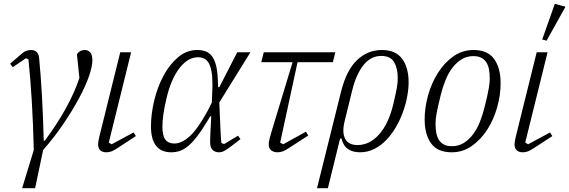

<svg xmlns="http://www.w3.org/2000/svg" viewBox="-20 -786 2983 1006"><path d="M157 0Q154 -134 146.5 -257.5Q139 -381 129 -475L116 -481L47 -434L33 -452L85 -497Q102 -513 115 -518.5Q128 -524 142 -524Q181 -524 185 -482Q189 -440 193 -388.5Q197 -337 200 -280.5Q203 -224 205.5 -165Q208 -106 209 -49H215Q281 -138 327 -222Q373 -306 396 -378L383 -502Q398 -524 424 -524Q442 -524 453 -511Q464 -498 464 -469Q464 -438 446 -386Q428 -334 394 -271Q360 -208 312.5 -137.5Q265 -67 206 0L164 200H96Z M692 -73 600 -13Q578 2 564.5 7Q551 12 537 12Q518 12 506 2Q494 -8 494 -30Q494 -44 501 -72L610 -512H667L550 -39L565 -30L680 -92Z M1129 -249 1136 -89Q1137 -77 1137.5 -64Q1138 -51 1140 -37L1154 -31L1227 -75L1240 -57L1189 -18Q1166 -1 1153.5 5.5Q1141 12 1127 12Q1107 12 1094 -0.5Q1081 -13 1081 -40Q1081 -68 1084 -121L1087 -177H1082L1068 -154Q1038 -104 1013 -71.5Q988 -39 965.5 -20.5Q943 -2 921.5 5Q900 12 878 12Q824 12 797.5 -22.5Q771 -57 771 -123Q771 -188 788 -259Q805 -330 836.5 -389Q868 -448 913 -486Q958 -524 1013 -524Q1038 -524 1057 -517Q1076 -510 1089.5 -493Q1103 -476 1111 -447Q1119 -418 1121 -374L1123 -329H1129L1223 -512H1292ZM894 -34Q932 -34 974.5 -72.5Q1017 -111 1070 -209L1090 -249L1092 -302Q1093 -313 1093 -325Q1093 -337 1093 -349Q1093 -389 1087.5 -415.5Q1082 -442 1072.5 -457.5Q1063 -473 1049 -479.5Q1035 -486 1018 -486Q965 -486 921.5 -430.5Q878 -375 854 -278Q842 -228 836.5 -190.5Q831 -153 831 -123Q831 -75 846.5 -54.5Q862 -34 894 -34Z M1362 -512H1737L1724 -460H1539L1448 -39L1464 -30L1583 -96L1595 -76L1498 -13Q1477 1 1463 6.5Q1449 12 1434 12Q1415 12 1401.5 2Q1388 -8 1388 -30Q1388 -42 1392 -57.5Q1396 -73 1405 -104L1513 -460H1349Z M1767 -306Q1795 -418 1850.5 -471Q1906 -524 1981 -524Q2053 -524 2087 -478Q2121 -432 2121 -354Q2121 -321 2113.5 -280.5Q2106 -240 2091.5 -199.5Q2077 -159 2055 -121Q2033 -83 2005 -53.5Q1977 -24 1942 -6Q1907 12 1866 12Q1829 12 1804 -4.5Q1779 -21 1769 -60H1762L1698 200H1641ZM1853 -26Q1917 -26 1966.5 -82Q2016 -138 2040 -237Q2047 -266 2051.5 -287.5Q2056 -309 2059 -325Q2062 -341 2063 -353.5Q2064 -366 2064 -378Q2064 -428 2045 -460.5Q2026 -493 1977 -493Q1923 -493 1884.5 -445Q1846 -397 1825 -311L1786 -152Q1771 -92 1788.5 -59Q1806 -26 1853 -26Z M2348 -20Q2382 -20 2409 -36.5Q2436 -53 2457.5 -81Q2479 -109 2494 -146.5Q2509 -184 2519 -225Q2528 -259 2533 -283Q2538 -307 2541 -323.5Q2544 -340 2545 -352Q2546 -364 2546 -375Q2546 -401 2542 -422.5Q2538 -444 2528 -459.5Q2518 -475 2501.5 -483.5Q2485 -492 2460 -492Q2426 -492 2399 -475.5Q2372 -459 2350.5 -431Q2329 -403 2314 -365.5Q2299 -328 2289 -287Q2280 -252 2275 -228.5Q2270 -205 2267 -188.5Q2264 -172 2263 -160Q2262 -148 2262 -137Q2262 -111 2266 -89.5Q2270 -68 2280 -52.5Q2290 -37 2306.5 -28.5Q2323 -20 2348 -20ZM2347 12Q2273 12 2239 -34.5Q2205 -81 2205 -161Q2205 -222 2223 -286.5Q2241 -351 2274.5 -404Q2308 -457 2355 -490.5Q2402 -524 2461 -524Q2535 -524 2569 -477Q2603 -430 2603 -350Q2603 -288 2585 -224Q2567 -160 2533.5 -107.5Q2500 -55 2452.5 -21.5Q2405 12 2347 12Z M2874 -73 2782 -13Q2760 2 2746.5 7Q2733 12 2719 12Q2700 12 2688 2Q2676 -8 2676 -30Q2676 -44 2683 -72L2792 -512H2849L2732 -39L2747 -30L2862 -92ZM2887 -766 2943 -751 2844 -573 2821 -579Z"/></svg>

Font: IBM Plex Serif Light
Style: Italic
Weight: 300
Italic angle: -14°
Designer: Mike Abbink, Paul van der Laan, Pieter van Rosmalen
Foundry: Bold Monday
Version: Version 3.001